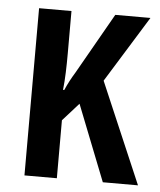

<svg xmlns="http://www.w3.org/2000/svg" viewBox="-44 -581 516 620"><g transform="rotate(5 213.5 -271.0)"><path d="M419 -542H305L193 -345C183 -329 171 -307 162 -286H158C162 -322 163 -362 163 -405V-542H58V0H163V-188L215 -246L312 0H426L286 -327Z"/></g></svg>

Font: Noto Sans Display Condensed Medium
Style: Regular
Weight: 500
Width: 3
Designer: Monotype Design Team
Foundry: Monotype Imaging Inc.
Version: Version 1.900